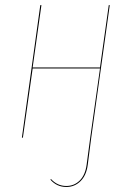

<svg xmlns="http://www.w3.org/2000/svg" viewBox="-20 -537 514 749"><path d="M404.3 -517.1H408.2L335.9 0L322.3 106Q316.9 147.5 293.9 169.9Q271 192.4 238.8 192.4Q201.7 192.4 176.8 164.1L178.7 161.1Q203.6 188.5 238.8 188.5Q269.5 188.5 291 167.2Q312.5 146 317.9 106L332 0L370.1 -270H107.4L69.3 0H65.4L137.2 -517.1H141.6L107.4 -273.9H370.1Z"/></svg>

Font: Fira Sans Compressed Four
Style: Italic
Weight: 100
Width: 3
Italic angle: -8°
Designer: Carrois Corporate & Edenspiekermann AG
Foundry: Carrois Corporate GbR & Edenspiekermann AG
Version: Version 4.203;PS 004.203;hotconv 1.0.88;makeotf.lib2.5.64775